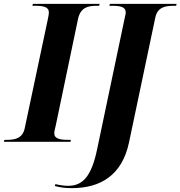

<svg xmlns="http://www.w3.org/2000/svg" viewBox="-48 -734 934 994"><path d="M-28 0H317L319 -10H306C264 -10 233 -15 233 -44C233 -54 237 -68 241 -86L356 -636C369 -696 408 -704 452 -704H465L468 -714H122L120 -704H133C175 -704 205 -699 205 -670C205 -665 204 -653 200 -636L80 -70C69 -18 30 -10 -12 -10H-25ZM324 240C470 240 584 175 620 3L756 -643C767 -696 806 -704 851 -704H864L866 -714H521L518 -704H531C573 -704 603 -699 603 -670C603 -665 601 -654 599 -647L456 33C425 188 375 228 304 228C284 228 257 224 239 219L236 229C262 236 286 240 324 240Z"/></svg>

Font: Noto Serif Display
Style: Bold Italic
Weight: 700
Italic angle: -12°
Designer: Monotype Design Team
Foundry: Monotype Imaging Inc.
Version: Version 2.009